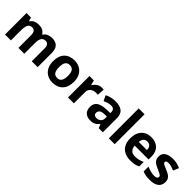

<svg xmlns="http://www.w3.org/2000/svg" viewBox="290 -2101 3452 3452"><g transform="rotate(45 2016.0 -375.0)"><path d="M719 -556Q812 -556 859.5 -508.5Q907 -461 907 -356V0H758V-319Q758 -437 676 -437Q617 -437 592 -395Q567 -353 567 -274V0H418V-319Q418 -437 336 -437Q274 -437 250.5 -390.5Q227 -344 227 -257V0H78V-546H192L212 -476H220Q245 -518 288.5 -537Q332 -556 379 -556Q439 -556 481 -536.5Q523 -517 545 -476H558Q583 -518 627.5 -537Q672 -556 719 -556Z M1556 -274Q1556 -138 1484.5 -64Q1413 10 1290 10Q1214 10 1154.5 -23Q1095 -56 1061 -119.5Q1027 -183 1027 -274Q1027 -410 1098 -483Q1169 -556 1293 -556Q1370 -556 1429 -523Q1488 -490 1522 -427.5Q1556 -365 1556 -274ZM1179 -274Q1179 -193 1205.5 -151.5Q1232 -110 1292 -110Q1351 -110 1377.5 -151.5Q1404 -193 1404 -274Q1404 -355 1377.5 -395.5Q1351 -436 1291 -436Q1232 -436 1205.5 -395.5Q1179 -355 1179 -274Z M1984 -556Q1995 -556 2010 -555Q2025 -554 2034 -552L2023 -412Q2016 -414 2002.5 -415.5Q1989 -417 1979 -417Q1941 -417 1906 -403.5Q1871 -390 1849.5 -360Q1828 -330 1828 -278V0H1679V-546H1792L1814 -454H1821Q1845 -496 1887 -526Q1929 -556 1984 -556Z M2337 -557Q2447 -557 2505.5 -509.5Q2564 -462 2564 -364V0H2460L2431 -74H2427Q2392 -30 2353 -10Q2314 10 2246 10Q2173 10 2125 -32.5Q2077 -75 2077 -163Q2077 -250 2138 -291.5Q2199 -333 2321 -337L2416 -340V-364Q2416 -407 2393.5 -427Q2371 -447 2331 -447Q2291 -447 2253 -435.5Q2215 -424 2177 -407L2128 -508Q2172 -531 2225.5 -544Q2279 -557 2337 -557ZM2358 -251Q2286 -249 2258 -225Q2230 -201 2230 -162Q2230 -128 2250 -113.5Q2270 -99 2302 -99Q2350 -99 2383 -127.5Q2416 -156 2416 -208V-253Z M2866 0H2717V-760H2866Z M3247 -556Q3360 -556 3426 -491.5Q3492 -427 3492 -308V-236H3140Q3142 -173 3177.5 -137Q3213 -101 3276 -101Q3329 -101 3372 -111.5Q3415 -122 3461 -144V-29Q3421 -9 3376.5 0.5Q3332 10 3269 10Q3187 10 3124 -20.5Q3061 -51 3025 -113Q2989 -175 2989 -269Q2989 -365 3021.5 -428.5Q3054 -492 3112 -524Q3170 -556 3247 -556ZM3248 -450Q3205 -450 3176.5 -422Q3148 -394 3143 -335H3352Q3351 -385 3326 -417.5Q3301 -450 3248 -450Z M3994 -162Q3994 -79 3935.5 -34.5Q3877 10 3761 10Q3704 10 3663 2.5Q3622 -5 3581 -22V-145Q3625 -125 3676 -112Q3727 -99 3766 -99Q3810 -99 3828.5 -112Q3847 -125 3847 -146Q3847 -160 3839.5 -171Q3832 -182 3807 -196Q3782 -210 3729 -232Q3678 -254 3645 -275.5Q3612 -297 3596 -327.5Q3580 -358 3580 -404Q3580 -480 3639 -518Q3698 -556 3796 -556Q3847 -556 3893 -546Q3939 -536 3988 -513L3943 -406Q3903 -423 3867 -434.5Q3831 -446 3794 -446Q3728 -446 3728 -410Q3728 -397 3736.5 -386.5Q3745 -376 3769.5 -364Q3794 -352 3842 -332Q3889 -313 3923 -292.5Q3957 -272 3975.5 -241.5Q3994 -211 3994 -162Z"/></g></svg>

Font: Noto Sans Telugu
Style: Bold
Weight: 700
Designer: Jelle Bosma - Monotype Design Team
Foundry: Monotype Imaging Inc.
Version: Version 2.005; ttfautohint (v1.8.4.7-5d5b)